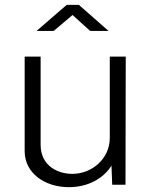

<svg xmlns="http://www.w3.org/2000/svg" viewBox="-20 -764 629 794"><path d="M353 -636H429L306 -744H256L131 -636H202L280 -702ZM279 -45C218 -45 148 -79 148 -165V-530H82V-139C82 -48 165 10 265 10C344 10 408 -26 441 -79L444 0H499L500 -530H434V-194C434 -108 361 -45 279 -45Z"/></svg>

Font: 18Franklin Light
Style: Regular
Weight: 300
Designer: Pablo Impallari, Rodrigo Fuenzalida (Modified by Dan O. Williams)
Version: Version 0.025;PS 000.025;hotconv 1.0.88;makeotf.lib2.5.64775